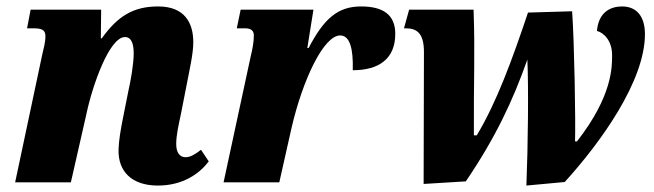

<svg xmlns="http://www.w3.org/2000/svg" viewBox="-20 -566 2031 596"><path d="M470 10C549 10 600 -28 628 -65L604 -101C584 -86 571 -78 556 -78C538 -78 527 -92 527 -119C527 -146 534 -176 542 -214L561 -311C568 -348 580 -399 580 -435C580 -494 554 -546 471 -546C395 -546 346 -517 296 -447H293L294 -536H75L64 -478H87C115 -478 121 -469 121 -453C121 -435 115 -413 111 -396L27 0H200L248 -211C266 -298 319 -451 368 -451C391 -451 395 -423 395 -400C395 -366 385 -312 379 -286L363 -206C354 -161 349 -131 348 -102C346 -33 390 10 470 10Z M758 -390 674 0H847L885 -169C920 -320 985 -456 1036 -456C1066 -456 1077 -415 1075 -348C1157 -348 1207 -384 1207 -461C1207 -518 1172 -546 1101 -546C1029 -546 986 -509 938 -417H934L953 -536H727L715 -478H742C761 -478 768 -469 768 -456C768 -434 763 -411 758 -390Z M1614 10 1733 -1C1844 -123 1982 -314 1982 -460C1982 -514 1957 -546 1911 -546C1876 -546 1838 -529 1833 -470C1853 -465 1880 -441 1880 -395C1880 -360 1882 -269 1771 -127H1765C1767 -188 1763 -431 1756 -531L1619 -527C1570 -381 1522 -249 1460 -146H1451C1450 -315 1455 -401 1450 -536H1250L1234 -478H1240C1271 -478 1296 -466 1296 -405L1295 5L1426 -3C1517 -137 1572 -253 1617 -381C1621 -296 1619 -113 1614 10Z"/></svg>

Font: Noto Serif Condensed Black
Style: Italic
Weight: 900
Width: 3
Italic angle: -12°
Designer: Monotype Design Team
Foundry: Monotype Imaging Inc.
Version: Version 2.013